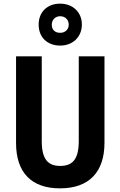

<svg xmlns="http://www.w3.org/2000/svg" viewBox="-20 -1023 660 1053"><path d="M310 -773C380 -773 429 -821 429 -889C429 -956 379 -1003 310 -1003C239 -1003 192 -957 192 -888C192 -819 239 -773 310 -773ZM310 -843C280 -843 264 -861 264 -888C264 -915 284 -934 310 -934C337 -934 357 -915 357 -888C357 -861 337 -843 310 -843ZM553 -240V-714H412V-250C412 -152 380 -113 310 -113C243 -113 209 -150 209 -249V-714H68V-239C68 -77 152 10 309 10C470 10 553 -81 553 -240Z"/></svg>

Font: Noto Sans Ethiopic Condensed
Style: Bold
Weight: 700
Width: 3
Designer: Monotype Design Team
Foundry: Monotype Imaging Inc.
Version: Version 2.102